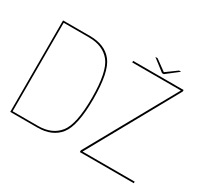

<svg xmlns="http://www.w3.org/2000/svg" viewBox="-151 -998 1318 1227"><g transform="rotate(30 507.5 -384.0)"><path d="M44.5 0H244Q354 0 408.8 -70Q463.5 -140 463.5 -337.5Q463.5 -535 409 -605Q354.5 -675 244 -675H44.5ZM55.5 -11V-664H242Q346 -664 399 -597.5Q452 -531 452 -337.5Q452 -144.5 399 -77.8Q346 -11 242 -11ZM558 0H956V-11.5H571.5L934 -663.5V-675H561.5V-663.5H920.5L558 -13ZM760.5 -699.5H773.5L862 -768H846.5L767.5 -710.5L688.5 -768H672Z"/></g></svg>

Font: Anybody Thin
Style: Regular
Weight: 100
Designer: Tyler Finck
Foundry: Etcetera Type Company
Version: Version 1.114;gftools[0.9.25]